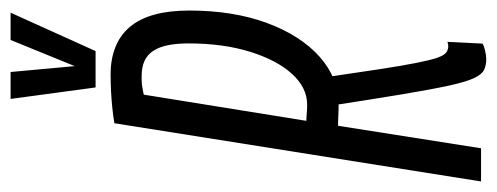

<svg xmlns="http://www.w3.org/2000/svg" viewBox="-320 -630 952 368"><g transform="rotate(-90 156.0 -446.0)"><path d="M-7.8 0 103.8 -702.8Q119.5 -705.4 134.9 -706.9Q150.2 -708.4 165.5 -709.2Q180.7 -710 197.2 -710Q226.8 -710 249.7 -700.8Q272.7 -691.7 288.4 -673.1Q304.1 -654.5 312 -625.9Q319.8 -597.4 319.8 -559.1Q319.8 -474.8 295.9 -410.2Q271.9 -345.5 231 -309.2Q190.1 -273 138.8 -273Q126.5 -273 119 -273.5Q111.6 -274 106.9 -274Q102.2 -274 98.9 -274L55.8 0ZM227 10Q215.1 10 206.2 5.8Q197.3 1.6 190.2 -13.6Q183.1 -28.9 175.9 -61.7Q168.7 -94.6 159.3 -150.9Q149.9 -207.3 136.5 -294.4L190.2 -310Q200.1 -242.1 207 -197.1Q213.9 -152.1 219.2 -125.2Q224.5 -98.4 229 -84.8Q233.6 -71.3 239 -67.1Q244.3 -62.9 250.8 -62.9Q252.8 -62.9 254.6 -63.1Q256.4 -63.3 259.8 -64.3L256.4 3.1Q252.5 5.4 243.2 7.7Q233.8 10 227 10ZM139.4 -333.3Q171.9 -333.3 198.4 -362.3Q224.8 -391.4 240.8 -442.8Q256.8 -494.3 256.8 -560.8Q256.8 -582.9 253.4 -599.8Q250.1 -616.7 242.7 -628Q235.4 -639.3 223.5 -644.9Q211.6 -650.5 194.6 -650.5Q190.8 -650.5 186.4 -650.5Q182 -650.5 177.8 -650Q173.5 -649.5 168.8 -648.5Q164 -647.5 158.6 -646.5L108.4 -334.9Q113.2 -334.9 118.3 -334.4Q123.3 -333.9 128.8 -333.6Q134.2 -333.3 139.4 -333.3ZM315.7 -901.7 242.1 -738.8H172.4L150.4 -901.7H202L213.3 -778.8L263.4 -901.7Z"/></g></svg>

Font: Georama ExtraCondensed Thin
Style: Italic
Weight: 100
Width: 2
Italic angle: -9°
Designer: Jean-Baptiste Levee
Foundry: Production Type
Version: Version 1.001